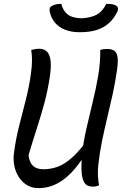

<svg xmlns="http://www.w3.org/2000/svg" viewBox="-20 -960 640 996"><path d="M494 1Q488 4 483 5.5Q478 7 472.5 7.5Q467 8 461 8Q448 8 437.5 4Q427 0 419.5 -10Q412 -20 407.5 -38Q403 -56 402.5 -84.5Q402 -113 405 -153Q412 -221 427.5 -289.5Q443 -358 460 -427Q477 -496 489 -565Q501 -634 500 -701Q507 -703 512.5 -704Q518 -705 524 -705.5Q530 -706 536 -706Q560 -706 573.5 -696Q587 -686 590 -662Q593 -638 587 -597Q578 -533 564.5 -471.5Q551 -410 536.5 -350Q522 -290 509.5 -229.5Q497 -169 490 -105Q487 -77 488 -50.5Q489 -24 494 1ZM180 16Q146 16 120.5 0.5Q95 -15 78 -41Q61 -67 54.5 -99Q48 -131 52 -163Q61 -234 78.5 -303.5Q96 -373 113.5 -441Q131 -509 140 -575Q146 -616 146 -645.5Q146 -675 142 -701Q154 -704 163.5 -705.5Q173 -707 184 -707Q210 -707 224.5 -691.5Q239 -676 242.5 -643.5Q246 -611 238 -558Q227 -488 210.5 -426.5Q194 -365 173 -300Q152 -235 128 -155Q132 -118 151 -100Q170 -82 205 -82Q245 -82 282 -96Q319 -110 360 -148Q401 -186 451 -259L428 -126L402 -129Q367 -78 331 -46Q295 -14 257.5 1Q220 16 180 16ZM531 -940Q549 -940 562 -938Q575 -936 585 -929Q591 -925 592 -917.5Q593 -910 589 -900Q572 -864 545 -840Q518 -816 481.5 -804.5Q445 -793 398 -793H390Q350 -793 318 -805.5Q286 -818 265.5 -842Q245 -866 238 -900Q236 -910 238 -917Q240 -924 247 -928Q258 -935 270.5 -937.5Q283 -940 298 -940Q307 -904 331 -885Q355 -866 406 -865Q456 -869 484.5 -885.5Q513 -902 531 -940Z"/></svg>

Font: Rec Mono Duotone
Style: Italic
Weight: 400
Italic angle: -10°
Monospace: yes
Version: Version 1.085; ttfautohint (v1.8.4.7-5d5b)